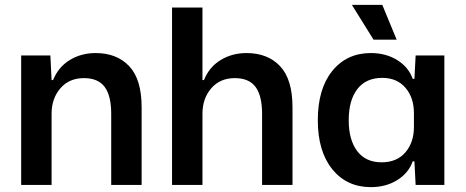

<svg xmlns="http://www.w3.org/2000/svg" viewBox="-20 -760 1913 789"><path d="M67 0V-532H187L192 -431H198Q220 -485 267 -513.5Q314 -542 373 -542Q460 -542 511 -488Q562 -434 562 -319V0H437V-292Q437 -367 410 -403Q383 -439 325 -439Q264 -439 228 -397Q192 -355 192 -293V0Z M687 0V-729H812V-431H818Q840 -485 887 -513.5Q934 -542 993 -542Q1080 -542 1131 -488Q1182 -434 1182 -319V0H1057V-292Q1057 -367 1030 -403Q1003 -439 945 -439Q884 -439 848 -397Q812 -355 812 -293V0Z M1504 9Q1405 9 1345.5 -64.5Q1286 -138 1286 -266Q1286 -395 1345.5 -468.5Q1405 -542 1504 -542Q1566 -542 1612.5 -513Q1659 -484 1676 -436H1683L1688 -532H1806V0H1688L1683 -97H1676Q1659 -49 1612.5 -20Q1566 9 1504 9ZM1548 -93Q1611 -93 1646 -134Q1681 -175 1681 -238V-295Q1681 -359 1646 -399.5Q1611 -440 1551 -440Q1484 -440 1448.5 -394Q1413 -348 1413 -266Q1413 -185 1448 -139Q1483 -93 1548 -93ZM1515 -597 1426 -740H1551L1610 -597Z"/></svg>

Font: Mona Sans SemiBold
Style: Regular
Weight: 600
Designer: Deni Anggara
Foundry: GitHub
Version: Version 2.000;Glyphs 3.2.3 (3260)